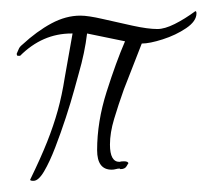

<svg xmlns="http://www.w3.org/2000/svg" viewBox="-20 -314 378 344"><path d="M40 10Q34 10 34 8Q53 -31 64.5 -60Q76 -89 83.5 -116Q91 -143 96 -175L110 -254H108Q56 -254 16 -214H12Q10 -214 10 -218Q12 -222 13.5 -226Q15 -230 20 -234Q46 -258 72 -272Q98 -286 124 -286Q138 -286 164 -280Q190 -274 217.5 -268Q245 -262 262 -262Q275 -262 293 -271Q311 -280 330 -294Q332 -294 332 -290Q332 -276 313.5 -263.5Q295 -251 271.5 -243.5Q248 -236 234 -236L202 -154Q192 -126 184.5 -101Q177 -76 177 -55Q177 -24 194 -24Q197 -25 202 -25Q210 -25 210 -21Q210 -22 207 -16.5Q204 -11 196 -11Q195 -11 195 -11.5Q195 -12 194 -12Q191 -12 187.5 -11Q184 -10 180 -10Q154 -10 154 -45Q154 -96 171 -149.5Q188 -203 204 -240L136 -254Q132 -220 121 -182Q119 -175 113 -153Q107 -131 98 -103.5Q89 -76 79 -50Q69 -24 59 -7Q49 10 40 10Z"/></svg>

Font: Bilbo
Style: Regular
Weight: 400
Designer: Robert E. Leuschke
Foundry: Robert E. Leuschke
Version: Version 1.100